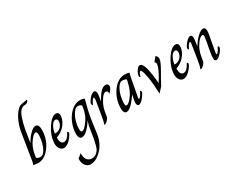

<svg xmlns="http://www.w3.org/2000/svg" viewBox="-143 -1876 4034 3198"><g transform="rotate(-30 1874.0 -277.0)"><path d="M336.9 -464.1Q300 -464.1 242.1 -390.3Q163.1 -292.3 140 -150.3L132.3 -92.3Q167.7 -67.7 205.1 -67.7Q261.5 -67.7 306.7 -156.4Q329.2 -200 343.6 -254.9Q357.9 -309.7 363.1 -380.5Q366.2 -419.5 358.7 -441.8Q351.3 -464.1 336.9 -464.1ZM472.8 -1009.7Q479 -1011.3 483.8 -1002.3Q488.7 -993.3 463.1 -967.7Q448.7 -954.9 435.6 -952.6Q422.6 -950.3 409.7 -948.7Q382.1 -948.7 356.4 -934.9Q330.8 -921 307.7 -888.7Q283.6 -850.3 266.2 -800.3Q248.7 -750.3 235.6 -699.5Q222.6 -648.7 214.6 -603.3Q206.7 -557.9 201.5 -527.2Q193.3 -475.9 187.7 -440.5Q182.1 -405.1 174.4 -351.3Q219.5 -435.9 274.4 -490.3Q340 -560 388.7 -560Q460 -560 450.3 -414.4Q438.5 -246.7 340 -122.6Q245.1 0 122.6 0Q117.9 0 107.2 -1.8Q96.4 -3.6 54.9 -6.7Q51.3 -6.7 43.6 -7.2Q35.9 -7.7 32.3 -7.7Q42.1 -35.9 46.7 -59Q51.3 -82.1 54.9 -105.1Q57.9 -121 61 -143.6Q64.1 -166.2 67.7 -187.2L121 -519.5Q125.6 -551.3 134.6 -601.3Q143.6 -651.3 161.3 -707.7Q179 -764.1 207.9 -822.3Q236.9 -880.5 282.1 -930.8Q324.1 -977.4 362.1 -986.9Q400 -996.4 430.8 -1000Q443.6 -1000 451.8 -1001.8Q460 -1003.6 464.1 -1005.1Q470.8 -1006.7 472.8 -1009.7Z M652.8 -427.2Q636.9 -400 624.1 -365.4Q611.3 -330.8 605.1 -288.7Q611.3 -285.6 620.5 -285.6Q674.4 -285.6 719.5 -327.2Q736.9 -345.1 749.7 -369.2Q762.6 -393.3 765.6 -422.6Q770.8 -482.1 724.1 -482.1Q687.2 -482.1 652.8 -427.2ZM669.2 -87.2Q706.2 -87.2 736.9 -118.7Q767.7 -150.3 798.5 -211.3Q819.5 -192.3 817.9 -179Q814.4 -166.2 804.6 -149.2Q794.9 -132.3 782.1 -114.4Q696.4 -1.5 617.9 -1.5Q594.9 -1.5 574.9 -14.4Q554.9 -27.2 540 -50.3Q525.6 -72.8 520 -103.3Q514.4 -133.8 517.9 -169.2Q527.2 -298.5 614.4 -432.3Q707.7 -567.7 782.1 -567.7Q845.1 -567.7 840 -488.7Q836.9 -446.7 815.9 -401.5Q794.9 -356.4 762.6 -319.5Q730.8 -282.1 687.9 -254.6Q645.1 -227.2 600 -211.3Q600 -87.2 669.2 -87.2Z M1233.3 -466.2Q1204.6 -492.3 1159.5 -492.3Q1130.8 -492.3 1105.6 -467.2Q1080.5 -442.1 1054.9 -396.4Q1027.2 -348.7 1009.5 -280.8Q991.8 -212.8 991.8 -154.9Q991.8 -121 998.2 -106.7Q1004.6 -92.3 1017.9 -92.3Q1056.4 -92.3 1115.9 -169.2Q1157.9 -219.5 1185.4 -279.7Q1212.8 -340 1224.1 -407.7ZM815.9 209.7Q812.8 251.3 820.8 283.8Q828.7 316.4 843.6 338.5Q878.5 382.1 936.9 382.1Q1024.1 382.1 1078.5 285.6Q1096.4 248.7 1115.9 153.3Q1135.4 57.9 1154.9 -79Q1156.4 -92.3 1161 -111.5Q1165.6 -130.8 1171.3 -149.2Q1176.9 -167.7 1182.1 -183.1Q1187.2 -198.5 1187.2 -203.6Q1059.5 -5.1 965.6 -5.1Q959.5 -5.1 952.8 -6.7Q940 -9.7 930.8 -21Q915.9 -35.9 910.3 -64.6Q904.6 -93.3 907.7 -132.3Q914.4 -217.9 943.3 -293.6Q972.3 -369.2 1019 -430.8Q1120.5 -560 1243.6 -560Q1296.4 -560 1327.2 -542.1Q1324.1 -529.2 1321 -514.6Q1317.9 -500 1314.4 -487.2Q1293.3 -414.4 1278.7 -347.4Q1264.1 -280.5 1254.6 -226.7Q1245.1 -172.8 1240.3 -133.8Q1235.4 -94.9 1233.3 -79Q1224.1 -9.7 1213.6 61.3Q1203.1 132.3 1189.7 169.2Q1176.9 206.7 1156.9 244.4Q1136.9 282.1 1112.8 312.8Q993.3 456.4 869.2 456.4Q811.3 456.4 770.8 403.6Q733.3 351.3 738.5 272.8Z M1738.5 -567.7Q1752.8 -567.7 1769 -560.5Q1785.1 -553.3 1788.7 -535.9Q1793.3 -517.9 1788.7 -498.5Q1783.6 -480.5 1769 -457.2Q1754.4 -433.8 1720.5 -406.7V-412.8Q1725.6 -432.3 1721.5 -443.6Q1717.4 -454.9 1710.3 -459.5Q1703.1 -464.1 1695.1 -465.1Q1687.2 -466.2 1682.1 -466.2Q1636.9 -466.2 1582.1 -372.8Q1554.4 -330.8 1536.9 -284.6Q1519.5 -238.5 1510.8 -190.3Q1507.7 -175.9 1505.4 -157.2Q1503.1 -138.5 1499.7 -122.6Q1496.4 -106.7 1493.8 -95.1Q1491.3 -83.6 1491.3 -82.1Q1477.4 -54.9 1458.7 -36.4Q1440 -17.9 1420.5 -6.7Q1407.7 0 1398.2 -1.8Q1388.7 -3.6 1391.3 -11.3Q1397.9 -19.5 1402.1 -32.3Q1406.2 -45.1 1409.2 -56.4Q1412.8 -69.2 1414.4 -82.1Q1427.2 -154.9 1436.2 -206.4Q1445.1 -257.9 1451.5 -294.4Q1457.9 -330.8 1461 -354.9Q1464.1 -379 1467.2 -396.4Q1470.8 -407.7 1472.3 -423.8Q1473.8 -440 1473.8 -453.3Q1473.8 -482.1 1467.2 -482.1Q1436.9 -482.1 1391.3 -377.4Q1383.6 -390.3 1377.9 -398.5Q1372.3 -406.7 1372.3 -414.4Q1372.3 -421 1386.2 -448.5Q1400 -475.9 1427.2 -507.7Q1451.3 -538.5 1477.2 -553.1Q1503.1 -567.7 1517.4 -567.7Q1563.1 -567.7 1557.9 -496.4Q1556.4 -474.4 1551.5 -440.5Q1546.7 -406.7 1538.5 -363.1Q1645.1 -567.7 1738.5 -567.7Z M2096.4 -467.7Q2062.6 -490.3 2019 -490.3Q1988.2 -490.3 1961.8 -466.2Q1935.4 -442.1 1912.3 -396.4Q1886.7 -350.3 1872.1 -290.5Q1857.4 -230.8 1853.3 -163.1Q1848.2 -94.9 1877.4 -94.9Q1912.3 -94.9 1973.8 -170.8Q2013.8 -217.9 2041.3 -280.8Q2068.7 -343.6 2081.5 -407.7ZM2046.7 -209.7Q2043.1 -205.1 2032.1 -187.9Q2021 -170.8 2004.6 -150Q1988.2 -129.2 1970.8 -107.4Q1953.3 -85.6 1938.5 -69.2Q1873.8 0 1824.1 0Q1790.3 0 1776.4 -34.6Q1762.6 -69.2 1766.2 -130.8Q1779 -301.5 1877.4 -430.8Q1977.4 -557.9 2103.1 -557.9Q2127.2 -557.9 2149.7 -554.1Q2172.3 -550.3 2190.3 -542.1Q2190.3 -540 2183.8 -521.8Q2177.4 -503.6 2168.7 -457.9L2122.6 -209.7Q2107.7 -138.5 2106.2 -121Q2104.6 -107.7 2104.6 -103.6Q2101 -85.6 2107.7 -85.6Q2138.5 -85.6 2190.3 -194.9Q2209.7 -177.4 2209.7 -167.7Q2207.7 -143.6 2164.1 -83.6Q2133.8 -43.6 2106.4 -21.8Q2079 0 2055.9 0Q2038.5 0 2029.7 -18.5Q2021 -36.9 2021 -60Q2021 -66.2 2022.6 -81.3Q2024.1 -96.4 2027.2 -109.7Z M2393.3 -566.2Q2444.6 -569.2 2474.6 -467.7Q2504.6 -366.2 2524.1 -150.3Q2651.3 -354.9 2659 -436.9Q2661 -466.2 2635.4 -487.2L2702.6 -567.7Q2740 -538.5 2738.5 -493.3Q2735.4 -464.1 2714.4 -416.7Q2693.3 -369.2 2651.3 -296.4Q2619 -240 2588.2 -186.2Q2557.4 -132.3 2530.3 -79L2448.2 7.7Q2444.6 -90.3 2437.4 -175.9Q2430.3 -261.5 2415.9 -335.9Q2388.2 -477.4 2364.1 -477.4Q2333.3 -477.4 2313.8 -390.3Q2293.3 -396.4 2293.3 -417.9Q2294.9 -435.9 2303.1 -460.8Q2311.3 -485.6 2328.7 -511.3Q2366.2 -566.2 2393.3 -566.2Z M2952.8 -427.2Q2936.9 -400 2924.1 -365.4Q2911.3 -330.8 2905.1 -288.7Q2911.3 -285.6 2920.5 -285.6Q2974.4 -285.6 3019.5 -327.2Q3036.9 -345.1 3049.7 -369.2Q3062.6 -393.3 3065.6 -422.6Q3070.8 -482.1 3024.1 -482.1Q2987.2 -482.1 2952.8 -427.2ZM2969.2 -87.2Q3006.2 -87.2 3036.9 -118.7Q3067.7 -150.3 3098.5 -211.3Q3119.5 -192.3 3117.9 -179Q3114.4 -166.2 3104.6 -149.2Q3094.9 -132.3 3082.1 -114.4Q2996.4 -1.5 2917.9 -1.5Q2894.9 -1.5 2874.9 -14.4Q2854.9 -27.2 2840 -50.3Q2825.6 -72.8 2820 -103.3Q2814.4 -133.8 2817.9 -169.2Q2827.2 -298.5 2914.4 -432.3Q3007.7 -567.7 3082.1 -567.7Q3145.1 -567.7 3140 -488.7Q3136.9 -446.7 3115.9 -401.5Q3094.9 -356.4 3062.6 -319.5Q3030.8 -282.1 2987.9 -254.6Q2945.1 -227.2 2900 -211.3Q2900 -87.2 2969.2 -87.2Z M3687.2 -185.6Q3700 -175.9 3700 -163.1Q3696.4 -122.6 3642.1 -63.1Q3585.6 -1.5 3549.7 -1.5Q3509.2 -1.5 3514.4 -70.8Q3515.9 -109.7 3524.1 -157.4Q3532.3 -205.1 3541.8 -254.4Q3551.3 -303.6 3560.3 -351.8Q3569.2 -400 3572.3 -440Q3574.4 -479 3556.4 -479Q3501.5 -479 3440 -383.6Q3409.2 -340 3389.2 -288.5Q3369.2 -236.9 3361 -185.6Q3357.9 -161.5 3352.1 -135.6Q3346.2 -109.7 3343.6 -85.6Q3330.8 -57.9 3310.3 -37.9Q3289.7 -17.9 3269.2 -5.1Q3256.4 1.5 3247.4 0Q3238.5 -1.5 3242.1 -9.7Q3252.8 -32.3 3257.9 -54.9Q3261 -67.7 3264.1 -82.1Q3265.6 -98.5 3270 -118.5Q3274.4 -138.5 3280 -172.6Q3285.6 -206.7 3294.4 -259.7Q3303.1 -312.8 3315.9 -396.4Q3319 -419.5 3320.5 -430.8Q3322.1 -442.1 3324.1 -451.3Q3327.2 -482.1 3317.9 -482.1Q3285.6 -482.1 3240 -380.5Q3225.6 -400 3222.1 -411.3Q3220.5 -419.5 3237.7 -449.2Q3254.9 -479 3278.5 -506.7Q3332.3 -567.7 3365.6 -567.7Q3411.3 -567.7 3406.2 -498.5Q3406.2 -488.7 3404.6 -478.2Q3403.1 -467.7 3401.5 -456.4Q3396.4 -422.6 3394.1 -404.9Q3391.8 -387.2 3390.3 -377.4Q3388.7 -367.7 3387.9 -364.6Q3387.2 -361.5 3387.2 -357.9Q3414.4 -400 3441.8 -436.4Q3469.2 -472.8 3498.5 -500Q3567.7 -567.7 3615.9 -567.7Q3638.5 -567.7 3648.2 -551.8Q3657.9 -535.9 3660.3 -513.1Q3662.6 -490.3 3658.7 -463.1Q3654.9 -435.9 3651.3 -414.4Q3633.3 -321 3623.1 -264.4Q3612.8 -207.7 3607.2 -175.6Q3601.5 -143.6 3599 -129Q3596.4 -114.4 3596.4 -106.7Q3593.3 -83.6 3601.5 -83.6Q3628.7 -83.6 3676.9 -183.6Z"/></g></svg>

Font: MM Jasmine
Style: Regular
Weight: 400
Designer: Khon Soe Zaw Thu
Version: Version 1.00 July 11, 2016, initial release